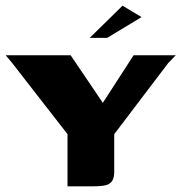

<svg xmlns="http://www.w3.org/2000/svg" viewBox="-20 -654 637 674"><path d="M217 0V-183L21 -435L0 -460H228L341 -293L449 -460H597L570 -432L381 -183V-60Q382 -35 375.5 -22Q369 -9 353.5 -4.5Q338 0 309 0ZM295 -521 410 -634 477 -594 356 -521Z"/></svg>

Font: Genos Thin
Style: Bold
Weight: 700
Version: Version 1.010